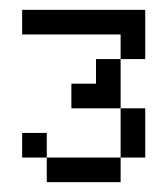

<svg xmlns="http://www.w3.org/2000/svg" viewBox="-20 -720 340 390"><path d="M25 -700V-650H225V-600H275V-700ZM25 -400H75V-450H25ZM75 -350H225V-400H75ZM125 -500H225V-600H175V-550H125ZM225 -400H275V-500H225Z"/></svg>

Font: LS-VG5000 Light
Style: Regular
Weight: 400
Designer: Justin Bihan, 2021
Foundry: Justin Bihan, 2021
Version: Version 1.000;Glyphs 3.1.2 (3151)